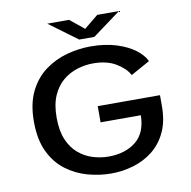

<svg xmlns="http://www.w3.org/2000/svg" viewBox="-93 -964 1062 1069"><g transform="rotate(-10 437.5 -430.0)"><path d="M451.5 11Q385.5 11 319 -7.2Q252.5 -25.5 197.5 -66.8Q142.5 -108 109.2 -177Q76 -246 76 -348Q76 -449 110.2 -518Q144.5 -587 200.8 -628.2Q257 -669.5 324.5 -687.8Q392 -706 458.5 -706Q540.5 -706 604 -686Q667.5 -666 708.8 -634.8Q750 -603.5 765.5 -569L657.5 -509Q638.5 -547 586.8 -578.8Q535 -610.5 456.5 -610.5Q411.5 -610.5 366.8 -596.8Q322 -583 285.2 -552.5Q248.5 -522 226.5 -471.8Q204.5 -421.5 204.5 -348Q204.5 -273.5 226 -223Q247.5 -172.5 283.8 -142Q320 -111.5 364 -98Q408 -84.5 452.5 -84.5Q547 -84.5 607 -132.2Q667 -180 668.5 -280H441V-371.5H793V-309.5Q793 -223.5 764 -162.5Q735 -101.5 686 -63.2Q637 -25 576.2 -7Q515.5 11 451.5 11ZM244 -872.5H367L447 -807.5L526.5 -872.5H649.5L489.5 -754.5H404Z"/></g></svg>

Font: Trispace SemiExpanded Medium
Style: Regular
Weight: 500
Width: 6
Designer: Tyler Finck
Foundry: Etcetera Type Company
Version: Version 1.210; ttfautohint (v1.8.3)